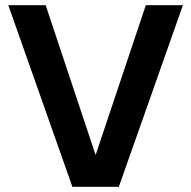

<svg xmlns="http://www.w3.org/2000/svg" viewBox="-20 -720 737 740"><path d="M259 0 12 -700H156L348 -124H349L542 -700H685L438 0Z"/></svg>

Font: DM Sans 28pt
Style: Bold
Weight: 700
Version: Version 4.004;gftools[0.9.30]